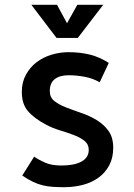

<svg xmlns="http://www.w3.org/2000/svg" viewBox="-20 -779 563 804"><path d="M73.2 -43.9 123 -123Q142.6 -109.4 169.4 -97.7Q196.3 -85.9 237.3 -85.9Q291 -85.9 321.3 -102.5Q351.6 -119.1 351.6 -151.4Q351.6 -174.8 334 -189Q316.4 -203.1 289.6 -213.4Q262.7 -223.6 231.9 -232.9Q201.2 -242.2 174.8 -255.9Q123 -283.2 97.2 -313.5Q71.3 -343.8 71.3 -393.6Q71.3 -434.6 88.4 -465.8Q105.5 -497.1 132.8 -518.1Q160.2 -539.1 195.3 -549.8Q230.5 -560.5 266.6 -560.5Q315.4 -560.5 356.4 -550.3Q397.5 -540 435.5 -515.6L397.5 -434.6Q368.2 -451.2 334 -457.5Q299.8 -463.9 266.6 -463.9Q230.5 -463.9 209.5 -447.8Q188.5 -431.6 188.5 -397.5Q188.5 -371.1 207.5 -356Q226.6 -340.8 256.8 -329.1Q287.1 -317.4 321.3 -305.7Q355.5 -293.9 385.3 -275.9Q415 -257.8 434.6 -230.5Q454.1 -203.1 454.1 -160.2Q454.1 -118.2 437.5 -86.9Q420.9 -55.7 392.6 -35.2Q364.3 -14.6 327.1 -4.9Q290 4.9 248 4.9Q222.7 4.9 201.2 3.4Q179.7 2 159.2 -2.9Q138.7 -7.8 118.2 -17.6Q97.7 -27.3 73.2 -43.9ZM218.8 -758.8 260.7 -681.6 303.7 -758.8H412.1L305.7 -620.1H216.8L111.3 -758.8Z"/></svg>

Font: Allerta
Style: Regular
Weight: 400
Designer: Matt McInerney
Foundry: Matt McInerney
Version: Version 1.0